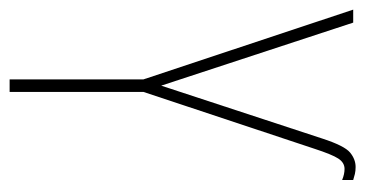

<svg xmlns="http://www.w3.org/2000/svg" viewBox="-200 -559 759 399"><g transform="rotate(90 179.5 -359.5)"><path d="M145 0V-278L0 -714H27L158 -315L268 -650Q283 -696 297 -707.5Q311 -719 327 -719Q335 -719 341.5 -717.5Q348 -716 354 -714V-691Q342 -696 331 -696Q318 -696 309.5 -683Q301 -670 289 -633L171 -278V0Z"/></g></svg>

Font: Noto Sans ExtraCondensed Thin
Style: Regular
Weight: 100
Width: 2
Designer: Monotype Design Team
Foundry: Monotype Imaging Inc.
Version: Version 2.013; ttfautohint (v1.8.4.7-5d5b)